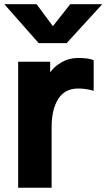

<svg xmlns="http://www.w3.org/2000/svg" viewBox="-29 -876 497 896"><path d="M55.7 0V-587.9H205.1V-538.1Q223.6 -565.4 258.3 -585.4Q293 -605.5 335.9 -605.5Q386.7 -605.5 408.2 -594.7V-452.1Q374 -462.9 335.9 -462.9Q273.4 -462.9 242.7 -414.1Q211.9 -365.2 211.9 -283.2V0ZM-8.8 -856.4H141.6L217.8 -753.9L298.8 -856.4H448.2L282.2 -674.8H151.4Z"/></svg>

Font: Gothic A1 Black
Style: Regular
Weight: 900
Version: Version 2.50